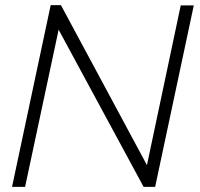

<svg xmlns="http://www.w3.org/2000/svg" viewBox="-20 -730 781 750"><path d="M178 -710H218L554 -85L686 -709H737L586 0H541L209 -614L78 0H27Z"/></svg>

Font: Raleway Light
Style: Italic
Weight: 300
Italic angle: -12°
Designer: Matt McInerney, Pablo Impallari, Rodrigo Fuenzalida
Foundry: Matt McInerney, Pablo Impallari, Rodrigo Fuenzalida
Version: Version 4.026